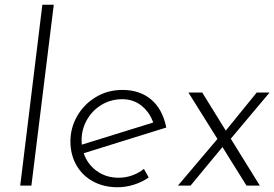

<svg xmlns="http://www.w3.org/2000/svg" viewBox="-20 -780 1153 807"><path d="M206 -760 112 0H65L158 -760Z M478 -33Q537 -33 585 -70L605 -34Q576 -14 542 -3.5Q508 7 474 7Q416 7 371 -17.5Q326 -42 301 -86Q276 -130 276 -186Q276 -242 304 -291.5Q332 -341 382 -371.5Q432 -402 495 -402Q567 -402 615 -362Q663 -322 679 -244L332 -136Q347 -90 386.5 -61.5Q426 -33 478 -33ZM494 -363Q446 -363 407 -339.5Q368 -316 345.5 -276.5Q323 -237 323 -191Q323 -178 324 -172L624 -265Q609 -308 575 -335.5Q541 -363 494 -363Z M950 -197 1072 0H1016L915 -162L781 0H728L894 -196L772 -391H830L929 -231L1059 -391H1113Z"/></svg>

Font: Josefin Sans Light
Style: Italic
Weight: 300
Italic angle: -7°
Designer: Santiago Orozco
Foundry: Typemade
Version: Version 2.000